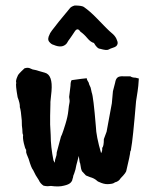

<svg xmlns="http://www.w3.org/2000/svg" viewBox="-20 -662 567 697"><path d="M251 -642Q276 -642 284 -637Q307 -621 332 -595Q373 -552 385 -542.5Q397 -533 402.5 -521.5Q408 -510 407 -504Q406 -498 402 -494.5Q398 -491 389.5 -488.5Q381 -486 374 -482Q367 -478 343 -485Q333 -485 321 -506Q309 -509 297 -523.5Q285 -538 272 -547Q266 -556 261 -555.5Q256 -555 251.5 -548Q247 -541 241.5 -533Q236 -525 233.5 -521.5Q231 -518 228 -514Q223 -505 221 -503Q205 -486 175 -499Q166 -501 158.5 -510.5Q151 -520 160 -537Q160 -542 194 -584Q228 -626 232 -630Q237 -638 251 -642ZM163 -284 162 -242V-210L164 -172Q164 -130 174 -80L179 -71Q179 -82 182.5 -90Q186 -98 186 -109L200 -161Q200 -164 205 -174Q209 -184 217.5 -211.5Q226 -239 228 -259.5Q230 -280 232 -288Q234 -296 231 -310L236 -351Q236 -365 240 -371Q282 -377 295 -378Q295 -372 302 -362Q302 -358 309 -344L313 -326Q319 -312 328 -203Q329 -168 347 -106Q352 -114 351 -125Q357 -131 357 -157L367 -184L386 -287L390 -331L398 -362Q400 -375 406.5 -380.5Q413 -386 428 -385H453Q460 -380 472 -380L484 -377Q483 -365 482 -350Q481 -338 474 -295Q462 -152 456 -123Q456 -116 453 -112Q452 -98 439 -44Q439 -36 418 -15Q411 -3 397 0Q392 5 378 6Q364 8 349 2.5Q334 -3 332 -6Q322 -15 307 -19L292 -25Q280 -38 278 -40Q274 -46 271 -69Q269 -70 266 -96Q254 -52 254 -47Q249 -30 247.5 -27.5Q246 -25 245.5 -20.5Q245 -16 243 -12Q243 -6 236.5 1Q230 8 212 12Q194 17 165 13L153 14Q146 14 138 12Q126 4 121 -8Q109 -25 100 -45Q94 -51 84 -85Q75 -106 75 -109V-118Q71 -122 66.5 -142Q62 -162 64 -172Q61 -176 61 -193Q59 -203 59 -225Q56 -262 52 -273Q53 -286 44 -309Q36 -354 39 -361Q36 -369 44 -386Q44 -391 69 -414Q82 -418 90 -413.5Q98 -409 108 -408L143 -398Q172 -390 167 -331L163 -292Q163 -291 163 -288Z"/></svg>

Font: Caveat Brush
Style: Regular
Weight: 400
Designer: Pablo Impallari
Foundry: Creative Lab NY
Version: Version 1.096; ttfautohint (v1.3)